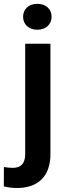

<svg xmlns="http://www.w3.org/2000/svg" viewBox="-65 -753 341 987"><path d="M53.7 -666.5C53.7 -628.9 82 -600.1 127 -600.1C171.9 -600.1 200.2 -628.9 200.2 -666.5C200.2 -705.1 171.9 -733.4 127 -733.4C82 -733.4 53.7 -705.1 53.7 -666.5ZM64.5 39.1C64.5 88.4 42 109.9 -0.5 109.9C-14.6 109.9 -29.8 107.9 -44.9 105.5L-45.4 205.1C-23.4 210.9 0.5 213.4 22.5 213.4C131.8 213.4 194.3 151.9 194.3 39.1V-528.3H64.5Z"/></svg>

Font: Vazirmatn SemiBold
Style: Regular
Weight: 600
Designer: Saber Rastikerdar
Foundry: Saber Rastikerdar
Version: Version 33.003